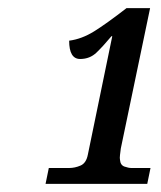

<svg xmlns="http://www.w3.org/2000/svg" viewBox="-20 -839 397 472"><path d="M92 -387H342L350 -426H303Q296 -426 286 -429.5Q276 -433 275 -446Q274 -450 275 -458Q276 -466 277 -474L349 -819H291Q242 -781 211.5 -762Q181 -743 150 -739Q150 -694 177 -694Q201 -694 217.5 -710Q234 -726 254 -750H256L196 -459Q192 -438 178 -432Q164 -426 150 -426H100Z"/></svg>

Font: Noto Serif SemiCondensed Semi
Style: Italic
Weight: 600
Width: 4
Italic angle: -12°
Designer: Monotype Design Team
Foundry: Monotype Imaging Inc.
Version: Version 1.901